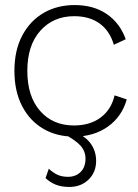

<svg xmlns="http://www.w3.org/2000/svg" viewBox="-20 -530 546 759"><path d="M275 -510Q350 -510 402 -474.5Q454 -439 477 -375L430 -353Q414 -408 374 -437Q334 -466 273 -466Q191 -466 139.5 -408.5Q88 -351 88 -250Q88 -149 138.5 -91.5Q189 -34 272 -34Q336 -34 378 -65.5Q420 -97 433 -153L481 -137Q462 -69 406.5 -29.5Q351 10 273 10Q204 10 151 -21Q98 -52 67.5 -110.5Q37 -169 37 -250Q37 -331 68 -389.5Q99 -448 152.5 -479Q206 -510 275 -510ZM226 -4 259 -17Q314 5 337 35.5Q360 66 360 106Q360 151 330 180Q300 209 254 209Q223 209 200.5 200Q178 191 160 174L173 137Q190 153 207.5 161Q225 169 249 169Q279 169 298.5 150Q318 131 318 97Q318 68 298 45.5Q278 23 226 -4Z"/></svg>

Font: Prodigy Sans Light
Style: Regular
Weight: 300
Designer: Wei Huang
Foundry: Wei Huang
Version: Version 1.003; ttfautohint (v1.8.3)